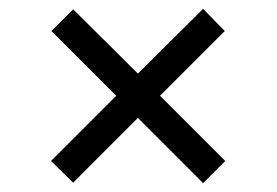

<svg xmlns="http://www.w3.org/2000/svg" viewBox="-20 -586 624 433"><path d="M438 -566 487 -516 341 -370 488 -223 438 -173 291 -320 145 -174 95 -223 242 -370 96 -516 145 -565 291 -420Z"/></svg>

Font: Ekushey Lal Sabuj
Style: Regular
Weight: 400
Designer: Al Mamun Sumon
Foundry: Al Mamun Sumon
Version: Version 1.0